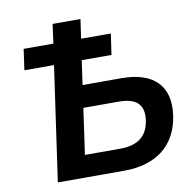

<svg xmlns="http://www.w3.org/2000/svg" viewBox="-80 -799 877 879"><g transform="rotate(-10 358.5 -359.5)"><path d="M428.2 0C575.7 0 672.4 -73.2 691.9 -210.4C711.4 -347.2 635.3 -419.4 488.3 -419.4H307.6L323.7 -532.2H461.9L476.1 -629.4H337.9L350.6 -718.8H221.2L209 -629.4H70.8L57.1 -532.2H194.8L118.7 0ZM293 -315.9H457C540 -315.9 574.7 -282.2 564.9 -210.4C554.7 -138.2 509.8 -102.5 426.3 -102.5H262.7Z"/></g></svg>

Font: Winston SemiBold
Style: Italic
Weight: 600
Italic angle: -8.13011°
Designer: Vernon Adams, Kim Jin-seong, David Berlow, Cristiano Sobral
Foundry: The Winston Project Authors
Version: Version 3.004